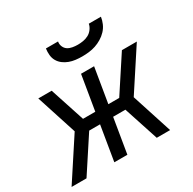

<svg xmlns="http://www.w3.org/2000/svg" viewBox="-162 -905 1074 1070"><g transform="rotate(-30 375.0 -370.0)"><path d="M2 0 172 -260 88 -520H174L247 -297H326L363 -520H447L410 -297H480L626 -520H722L552 -260L636 0H550L477 -223H398L361 0H277L314 -223H244L98 0ZM418 -600Q397 -600 376 -602.5Q355 -605 336 -612Q317 -619 301 -631Q285 -643 275 -660Q265 -677 263 -698Q261 -719 264 -740H342Q339 -723 345.5 -707.5Q352 -692 365 -683.5Q378 -675 395 -672Q412 -669 429 -669Q446 -669 464 -672Q482 -675 498 -683.5Q514 -692 525.5 -707.5Q537 -723 540 -740H618Q615 -719 606 -698Q597 -677 581 -660Q565 -643 545 -631Q525 -619 504 -612Q483 -605 461 -602.5Q439 -600 418 -600Z"/></g></svg>

Font: Iosevka Aile
Style: Italic
Weight: 400
Italic angle: -9°
Designer: Belleve Invis
Foundry: Belleve Invis
Version: Version 28.0.1; ttfautohint (v1.8.4)